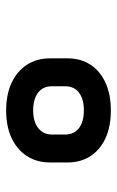

<svg xmlns="http://www.w3.org/2000/svg" viewBox="105 -856 389 640"><g transform="rotate(90 300.0 -535.5)"><path d="M347 -710Q401 -710 439.5 -692.5Q478 -675 499.5 -642.5Q521 -610 521 -566V-507Q521 -463 499.5 -430Q478 -397 439.5 -379Q401 -361 347 -361Q295 -361 256 -379Q217 -397 195.5 -430Q174 -463 174 -507V-566Q174 -610 195.5 -642.5Q217 -675 256 -692.5Q295 -710 347 -710ZM347 -451Q385 -451 406.5 -468Q428 -485 428 -514V-557Q428 -583 412 -599Q402 -609 386 -614.5Q370 -620 347 -620Q310 -620 288.5 -604Q267 -588 267 -557V-514Q267 -488 283 -472Q293 -462 309.5 -456.5Q326 -451 347 -451Z"/></g></svg>

Font: RecMonoLinear Nerd Font Mono
Style: Bold Italic
Weight: 700
Italic angle: -10°
Monospace: yes
Version: Version 1.085; ttfautohint (v1.8.4.7-5d5b);Nerd Fonts 3.2.1